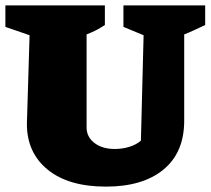

<svg xmlns="http://www.w3.org/2000/svg" viewBox="-34 -680 783 714"><path d="M360 14Q221 14 143.5 -49Q66 -112 66 -219L76 -549L-14 -580V-660H356V-587Q341 -577 326 -569Q311 -561 288 -552V-206Q288 -171 317 -148.5Q346 -126 393 -126Q421 -126 447 -134Q473 -142 490 -157L500 -549L425 -580V-660H729V-587Q708 -577 688.5 -568Q669 -559 651 -552V-231Q651 -113 574 -49.5Q497 14 360 14Z"/></svg>

Font: Piazzolla Black
Style: Regular
Weight: 900
Designer: Juan Pablo del Peral
Foundry: Huerta Tipografica
Version: Version 1.330